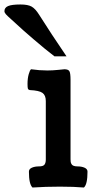

<svg xmlns="http://www.w3.org/2000/svg" viewBox="-77 -837 431 861"><path d="M221.2 -584.5H167Q128.4 -613.8 73 -661.4Q17.6 -709 0.5 -725.6Q-9.8 -735.4 -26.9 -750.5Q-43.9 -765.6 -50.5 -772.9Q-57.1 -780.3 -57.1 -787.1Q-57.1 -802.7 -40.8 -809.8Q-24.4 -816.9 14.6 -816.9Q48.3 -816.9 64.9 -807.4Q81.5 -797.9 98.1 -771.5Q151.4 -687 221.2 -584.5ZM239.3 -478.5V-122.6Q239.3 -115.2 240 -111.1Q240.7 -106.9 243.4 -101.6Q246.1 -96.2 252.9 -93.5Q259.8 -90.8 270.5 -90.8Q289.1 -90.8 302.2 -85Q315.4 -79.1 315.4 -67.4Q315.4 -10.3 299.3 3.9Q255.4 0 191.9 0Q126 0 68.8 3.9Q52.7 -10.7 52.7 -67.4Q52.7 -79.1 65.9 -85Q79.1 -90.8 97.7 -90.8Q116.7 -90.8 122.6 -98.9Q128.4 -106.9 128.4 -121.6V-383.8Q128.4 -409.7 113.5 -420.4Q98.6 -431.2 56.2 -433.1Q49.8 -434.6 48.1 -439.5Q46.4 -444.3 46.4 -460.4Q46.4 -485.4 51.8 -504.4Q57.1 -523.4 62.5 -526.4Q100.1 -521 135.3 -521Q158.7 -521 184.6 -523.7Q210.4 -526.4 211.9 -526.4Q229 -526.4 234.1 -517.8Q239.3 -509.3 239.3 -478.5Z"/></svg>

Font: Coustard
Style: Regular
Weight: 400
Foundry: vernon adams
Version: Version 1.001